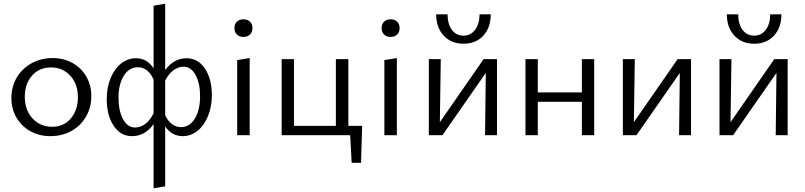

<svg xmlns="http://www.w3.org/2000/svg" viewBox="-20 -736 4384 1045"><path d="M42 -202Q42 -264 71 -313.5Q100 -363 151.5 -391.5Q203 -420 267 -420Q327 -420 375 -393Q423 -366 450 -319Q477 -272 477 -213Q477 -151 448 -101Q419 -51 368.5 -23Q318 5 254 5Q193 5 145 -22Q97 -49 69.5 -96Q42 -143 42 -202ZM404 -206Q404 -279 362.5 -324Q321 -369 258 -369Q193 -369 154 -324Q115 -279 115 -210Q115 -137 157 -91.5Q199 -46 263 -46Q328 -46 366 -92Q404 -138 404 -206Z M1133 -218Q1133 -155 1112 -104Q1091 -53 1055 -24Q1019 5 975 5Q915 5 879 -48V278L816 289V-61Q770 5 698 5Q636 5 598.5 -51.5Q561 -108 561 -197Q561 -260 582 -311Q603 -362 639.5 -390.5Q676 -419 720 -419Q781 -419 816 -364V-705L879 -716V-355Q927 -419 995 -419Q1058 -419 1095.5 -362.5Q1133 -306 1133 -218ZM1069 -213Q1069 -282 1044.5 -327.5Q1020 -373 978 -373Q951 -373 924.5 -354Q898 -335 879 -297V-109Q893 -78 915.5 -61Q938 -44 965 -44Q1012 -44 1040.5 -90.5Q1069 -137 1069 -213ZM816 -120V-303Q786 -370 730 -370Q683 -370 654 -324Q625 -278 625 -204Q625 -133 649.5 -87.5Q674 -42 716 -42Q743 -42 769.5 -60.5Q796 -79 816 -120Z M1271 -409 1339 -420V0H1271ZM1256 -583Q1256 -605 1269.5 -618Q1283 -631 1305 -631Q1327 -631 1340.5 -618Q1354 -605 1354 -583Q1354 -561 1340.5 -548Q1327 -535 1305 -535Q1283 -535 1269.5 -548Q1256 -561 1256 -583Z M1945 150H1894L1886 0H1513V-414H1580V-51H1808V-414H1876V-51H1951Z M2072 -409 2140 -420V0H2072ZM2057 -583Q2057 -605 2070.5 -618Q2084 -631 2106 -631Q2128 -631 2141.5 -618Q2155 -605 2155 -583Q2155 -561 2141.5 -548Q2128 -535 2106 -535Q2084 -535 2070.5 -548Q2057 -561 2057 -583Z M2685 0H2620L2624 -339L2388 0H2314V-414H2379L2374 -71L2612 -414H2685ZM2651 -658H2590Q2590 -606 2566 -574Q2542 -542 2503 -542Q2463 -542 2439.5 -573.5Q2416 -605 2416 -658H2354Q2354 -586 2395 -542Q2436 -498 2503 -498Q2570 -498 2610.5 -542Q2651 -586 2651 -658Z M3214 -414V0H3147V-182H2907V0H2840V-414H2907V-233H3147V-414Z M3741 0H3676L3680 -339L3444 0H3370V-414H3435L3430 -71L3668 -414H3741Z M4267 0H4202L4206 -339L3970 0H3896V-414H3961L3956 -71L4194 -414H4267ZM4233 -658H4172Q4172 -606 4148 -574Q4124 -542 4085 -542Q4045 -542 4021.5 -573.5Q3998 -605 3998 -658H3936Q3936 -586 3977 -542Q4018 -498 4085 -498Q4152 -498 4192.5 -542Q4233 -586 4233 -658Z"/></svg>

Font: Ysabeau
Style: Regular
Weight: 400
Designer: Christian Thalmann (Catharsis Fonts)
Version: Version 0.003